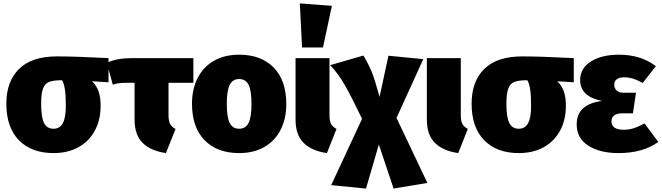

<svg xmlns="http://www.w3.org/2000/svg" viewBox="-20 -873 3860 1120"><path d="M613 -393 517 -399Q543 -374 555 -340Q567 -306 567 -256Q567 -174 533.5 -111.5Q500 -49 438 -14.5Q376 20 292 20Q164 20 90.5 -55Q17 -130 17 -268Q17 -398 91 -471Q165 -544 313 -544Q419 -544 613 -534ZM364 -256Q364 -317 358.5 -352Q353 -387 342 -405Q292 -405 267 -395.5Q242 -386 231 -356.5Q220 -327 220 -267Q220 -189 237 -155.5Q254 -122 292 -122Q329 -122 346.5 -154.5Q364 -187 364 -256Z M963 -390V-202Q963 -168 972 -150.5Q981 -133 1004 -121L948 20Q859 7 812 -39.5Q765 -86 765 -176V-390H729Q693 -390 676 -388Q659 -386 638 -379L603 -506Q634 -521 669.5 -527.5Q705 -534 765 -534H1108V-390Z M1650 -266Q1650 -180 1616.5 -115Q1583 -50 1521 -15Q1459 20 1375 20Q1247 20 1173.5 -55Q1100 -130 1100 -268Q1100 -354 1133.5 -419Q1167 -484 1229 -519Q1291 -554 1375 -554Q1503 -554 1576.5 -479Q1650 -404 1650 -266ZM1303 -268Q1303 -189 1320 -155.5Q1337 -122 1375 -122Q1413 -122 1430 -156Q1447 -190 1447 -266Q1447 -345 1430 -378.5Q1413 -412 1375 -412Q1337 -412 1320 -378Q1303 -344 1303 -268Z M1902 -202Q1902 -168 1911 -150.5Q1920 -133 1943 -121L1887 20Q1798 7 1751 -39.5Q1704 -86 1704 -176V-534H1902ZM1729 -853 1916 -839 1864 -596H1742Z M2473 194 2276 227 2190 -30 2115 227 1912 207 2092 -180Q2030 -309 1991.5 -376.5Q1953 -444 1906 -493L2100 -549Q2133 -493 2150 -450Q2167 -407 2194 -308L2246 -548L2449 -528L2293 -185Z M2668 -202Q2668 -168 2677 -150.5Q2686 -133 2709 -121L2653 20Q2564 7 2517 -39.5Q2470 -86 2470 -176V-534H2668Z M3327 -393 3231 -399Q3257 -374 3269 -340Q3281 -306 3281 -256Q3281 -174 3247.5 -111.5Q3214 -49 3152 -14.5Q3090 20 3006 20Q2878 20 2804.5 -55Q2731 -130 2731 -268Q2731 -398 2805 -471Q2879 -544 3027 -544Q3133 -544 3327 -534ZM3078 -256Q3078 -317 3072.5 -352Q3067 -387 3056 -405Q3006 -405 2981 -395.5Q2956 -386 2945 -356.5Q2934 -327 2934 -267Q2934 -189 2951 -155.5Q2968 -122 3006 -122Q3043 -122 3060.5 -154.5Q3078 -187 3078 -256Z M3806 -487 3729 -389Q3699 -406 3673.5 -414Q3648 -422 3619 -422Q3594 -422 3578.5 -411Q3563 -400 3563 -380Q3563 -358 3577 -345Q3591 -332 3620 -332H3690L3672 -212H3612Q3578 -212 3562.5 -199.5Q3547 -187 3547 -165Q3547 -116 3620 -116Q3647 -116 3675 -124.5Q3703 -133 3740 -153L3820 -45Q3731 20 3587 20Q3479 20 3411.5 -23.5Q3344 -67 3344 -147Q3344 -266 3492 -284Q3364 -310 3364 -406Q3364 -474 3426.5 -514Q3489 -554 3591 -554Q3718 -554 3806 -487Z"/></svg>

Font: Fira Sans Black
Style: Regular
Weight: 900
Designer: Carrois Corporate & Edenspiekermann AG
Foundry: Carrois Corporate GbR & Edenspiekermann AG
Version: Version 4.203